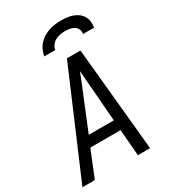

<svg xmlns="http://www.w3.org/2000/svg" viewBox="-226 -1068 1052 1182"><g transform="rotate(-30 300.0 -477.5)"><path d="M3 0 317 -735H413L484 0H397L382 -187H167L91 0ZM198 -260H376L358 -490Q355 -524 352.5 -558Q350 -592 347 -627Q334 -592 320 -558Q306 -524 292 -490ZM202 -815Q206 -836 215 -857Q224 -878 239.5 -895Q255 -912 275 -924Q295 -936 316.5 -943Q338 -950 359.5 -952.5Q381 -955 402 -955Q424 -955 444.5 -952.5Q465 -950 484 -943Q503 -936 519 -924Q535 -912 545 -895Q555 -878 557.5 -857Q560 -836 556 -815H478Q481 -832 474.5 -847.5Q468 -863 455 -871.5Q442 -880 425 -883Q408 -886 391 -886Q374 -886 356 -883Q338 -880 322 -871.5Q306 -863 294.5 -847.5Q283 -832 280 -815Z"/></g></svg>

Font: Iosevka SS04 Extended
Style: Italic
Weight: 400
Width: 7
Italic angle: -9°
Monospace: yes
Designer: Belleve Invis
Foundry: Belleve Invis
Version: Version 19.0.0; ttfautohint (v1.8.4)